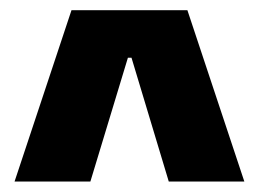

<svg xmlns="http://www.w3.org/2000/svg" viewBox="-20 -659 507 376"><path d="M120 -639H347L458.5 -303.5H310.5L237.5 -546H230.5L157 -303.5H8.5Z"/></svg>

Font: Anek Latin Medium ExtraBold
Style: Regular
Weight: 800
Version: Version 1.003